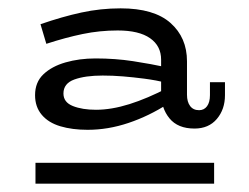

<svg xmlns="http://www.w3.org/2000/svg" viewBox="-20 -719 597 460"><path d="M446 -411Q406 -411 386 -435.5Q366 -460 366 -496V-576Q366 -609 339.5 -627.5Q313 -646 262 -646Q219 -646 178 -637.5Q137 -629 91 -614L77 -661Q129 -679 175 -689Q221 -699 269 -699Q349 -699 388.5 -664Q428 -629 428 -572V-492Q428 -475 435.5 -465Q443 -455 457 -455Q469 -455 476 -464.5Q483 -474 483 -491V-522H519V-491Q519 -457 499.5 -434Q480 -411 446 -411ZM190 -408Q153 -408 124.5 -416.5Q96 -425 80 -444Q64 -463 64 -491Q64 -522 84 -541Q104 -560 137 -569.5Q170 -579 209 -579Q256 -579 298.5 -572.5Q341 -566 383 -557V-520Q353 -527 326 -530.5Q299 -534 274.5 -536Q250 -538 226 -538Q184 -538 158 -528.5Q132 -519 132 -495Q132 -474 154.5 -465Q177 -456 210 -456Q247 -456 290 -469.5Q333 -483 383 -509L382 -470Q337 -441 288 -424.5Q239 -408 190 -408ZM65 -329H493V-279H65Z"/></svg>

Font: BioRhyme SemiExpanded
Style: Regular
Weight: 400
Width: 6
Designer: Aoife Mooney
Foundry: Aoife Mooney Type
Version: Version 1.600;gftools[0.9.33]